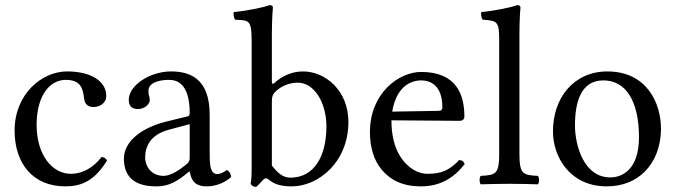

<svg xmlns="http://www.w3.org/2000/svg" viewBox="-20 -718 2643 750"><path d="M398 -91C394 -100 386 -104 377 -105C343 -61 300 -39 257 -39C184 -39 123 -113 123 -230C123 -340 171 -406 237 -406C296 -406 304 -371 308 -336C311 -309 325 -300 346 -300C367 -300 395 -313 395 -344C395 -399 338 -439 242 -439C143 -439 37 -350 37 -208C37 -79 109 10 235 10C295 10 348 -9 398 -91Z M721 -233V-101C721 -88 715 -81 707 -75C681 -54 647 -31 619 -31C569 -31 547 -71 547 -102C547 -147 568 -193 642 -212ZM721 -48C727 -17 737.6 10 788 10C826.3 10 862.3 -7 883 -27C881.3 -39.3 877.3 -47.7 866 -54C858.5 -47.8 841.7 -38 829 -38C800 -38 799 -77 799 -123V-270C799 -412 721 -439 648 -439C566 -439 483 -385 483 -328C483 -304 495 -292 518 -292C547 -292 565 -313 565 -326C565 -333 564 -340 562 -344C561 -347 560 -353 560 -364C560 -395 602 -406 640 -406C674 -406 721 -389 721 -276C721 -269 718 -265 715 -264L629 -243C533 -219 464 -166 464 -98C464 -16 520 10 590 10C624.8 10 655 2 699 -32L719 -48Z M1059 -363C1085 -386 1115 -395 1144 -395C1205 -395 1255 -321 1255 -224C1255 -110 1209 -24 1114 -24C1083 -24 1062 -46 1042 -71V-321C1042 -342 1046.1 -351.6 1059 -363ZM1052 -394C1045.7 -388.3 1042 -390 1042 -399V-583C1042 -648 1046 -688 1046 -688C1046 -695 1042 -698 1033 -698C1008 -688 933 -674 893 -671C891 -663 893 -647 899 -641C951 -638 963 -643 963 -559V-71C963 -32 962 -14 959 0C964 8 969 12 981 12C987.1 6.2 997 -3.1 1004.7 -12C1015 -24 1021 -24 1032 -14.8C1054.9 4.5 1084.7 10 1120 10C1222 10 1341 -83 1341 -242C1341 -364 1251 -439 1164 -439C1121.1 -439 1083 -422 1052 -394Z M1512 -282C1531 -395 1601 -404 1625 -404C1663 -404 1708 -383 1708 -299C1708 -290 1704 -285.2 1693 -285ZM1774 -93C1737 -55 1708 -39 1650 -39C1614 -39 1572 -60 1541 -111C1521 -144 1509 -190 1509 -248L1775 -246C1787 -246 1794 -252 1794 -263C1794 -347 1764 -437 1625 -437C1538 -437 1425 -354 1425 -202C1425 -146 1439 -92 1472 -54C1506 -14 1553 10 1625 10C1701 10 1755 -25 1795 -77C1792 -87 1786 -92 1774 -93Z M1930 -122C1930 -39 1919 -34 1858 -31C1852 -25 1852 -4 1858 2C1893 1 1930 0 1970 0C2010 0 2048 1 2081 2C2087 -4 2087 -25 2081 -31C2020 -34 2009 -39 2009 -122V-583C2009 -648 2013 -688 2013 -688C2013 -695 2009 -698 2000 -698C1975 -688 1900 -674 1860 -671C1858 -663 1860 -647 1866 -641C1924 -637 1930 -634 1930 -559Z M2140 -205C2140 -103 2208 10 2350 10C2414.4 10 2462.8 -12.7 2496.9 -46C2541.7 -89.8 2562 -152.7 2562 -214C2562 -318 2505 -439 2352 -439C2286.2 -439 2231.9 -412 2195.3 -369C2159 -326.4 2140 -268.2 2140 -205ZM2337 -404C2423 -404 2476 -326 2476 -182C2476 -56 2411 -25 2364 -25C2260 -25 2226 -151 2226 -228C2226 -315 2247 -404 2337 -404Z"/></svg>

Font: Libertinus Math
Style: Regular
Weight: 400
Designer: Philipp H. Poll
Foundry: Khaled Hosny
Version: Version 6.2